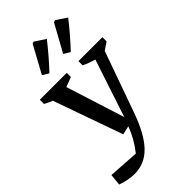

<svg xmlns="http://www.w3.org/2000/svg" viewBox="-322 -823 1100 1100"><g transform="rotate(-45 227.5 -273.0)"><path d="M183 -7 34 -428Q9 -438 -15 -451V-485H203V-451L144 -429L257 -73L373 -423Q333 -434 298 -451V-485H492V-451L446 -420L315 -52Q269 78 210 139Q151 200 69 200Q45 200 18.5 195Q-8 190 -37 180L-30 110L156 122Q184 86 202.5 53.5Q221 21 236 -19ZM93 -576 183 -741 195 -746 260 -703Q230 -665 197.5 -627Q165 -589 131 -553ZM265 -576 356 -741 369 -746 433 -703Q403 -665 370.5 -627Q338 -589 304 -553Z"/></g></svg>

Font: Piazzolla Medium
Style: Regular
Weight: 500
Designer: Juan Pablo del Peral
Foundry: Huerta Tipografica
Version: Version 1.330